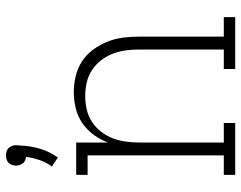

<svg xmlns="http://www.w3.org/2000/svg" viewBox="-102 -702 804 640"><g transform="rotate(-90 300.0 -382.0)"><path d="M95 -591 65 -611Q79 -630 86.5 -652Q94 -674 97 -697Q91 -698 85 -700.5Q79 -703 75.5 -708Q72 -713 70 -719Q68 -725 68 -731Q68 -737 70.5 -744Q73 -751 77.5 -755.5Q82 -760 88.5 -762Q95 -764 102 -764Q109 -764 115.5 -762Q122 -760 126.5 -755.5Q131 -751 133.5 -744Q136 -737 136 -731V-729L135 -718Q134 -684 124.5 -651.5Q115 -619 95 -591ZM37 0V-38H102V-492H37V-530H145V-424Q154 -449 170.5 -471.5Q187 -494 209.5 -509.5Q232 -525 259 -531.5Q286 -538 313 -538Q340 -538 367 -531.5Q394 -525 416.5 -510Q439 -495 455 -473Q471 -451 481 -426Q491 -401 494.5 -374Q498 -347 498 -320V-38H563V0H390V-38H455V-320Q455 -342 452 -364.5Q449 -387 441 -408Q433 -429 419 -447Q405 -465 386 -477.5Q367 -490 344.5 -495Q322 -500 300 -500Q278 -500 255.5 -495Q233 -490 214 -477.5Q195 -465 181 -447Q167 -429 159 -408Q151 -387 148 -364.5Q145 -342 145 -320V-38H210V0Z"/></g></svg>

Font: Iosevka Curly Slab XLtEx
Style: Regular
Weight: 200
Width: 7
Monospace: yes
Designer: Belleve Invis
Foundry: Belleve Invis
Version: Version 11.1.0; ttfautohint (v1.8.3)